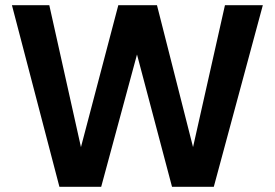

<svg xmlns="http://www.w3.org/2000/svg" viewBox="-20 -720 1058 740"><path d="M209 0 26 -700H170L292 -153L436 -700H585L724 -153L847 -700H993L804 0H643L508 -510L370 0Z"/></svg>

Font: DM Sans 16pt
Style: Bold
Weight: 700
Version: Version 4.004;gftools[0.9.30]